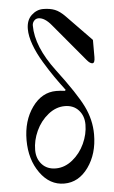

<svg xmlns="http://www.w3.org/2000/svg" viewBox="-58 -877 549 924"><g transform="rotate(-5 217.0 -415.0)"><path d="M214.8 -439.5Q234.9 -439.5 255.9 -436.5L260.7 -440.4Q232.4 -478 211.2 -508.5Q189.9 -539.1 162.6 -584.2Q135.3 -629.4 119.9 -671.6Q104.5 -713.9 104.5 -748Q104.5 -791 129.6 -814.5Q154.8 -837.9 186 -837.9Q218.8 -837.9 242.4 -828.6Q266.1 -819.3 292 -792.5L412.1 -668.9V-585.9Q412.1 -557.1 399.9 -557.1Q388.2 -557.1 373 -575.7L222.2 -755.9Q189.9 -795.4 159.7 -795.4Q147 -795.4 138.4 -785.6Q129.9 -775.9 129.9 -762.7Q129.9 -661.1 221.7 -539.1Q314 -417 345.7 -352.1Q377.9 -286.1 377.9 -215.8Q377.9 -122.1 331.3 -57.1Q284.7 7.8 214.8 7.8Q145 7.8 98.4 -57.1Q51.8 -122.1 51.8 -215.8Q51.8 -309.6 98.4 -374.5Q145 -439.5 214.8 -439.5ZM88.9 -165Q88.9 -123 113.8 -95.7Q138.7 -68.4 180.7 -68.4Q223.6 -68.4 261.2 -98.6Q298.8 -128.9 319.8 -174.6Q340.8 -220.2 340.8 -266.6Q340.8 -308.6 315.9 -335.9Q291 -363.3 249 -363.3Q206.1 -363.3 168.5 -333Q130.9 -302.7 109.9 -257.1Q88.9 -211.4 88.9 -165Z"/></g></svg>

Font: Theano Didot
Style: Regular
Weight: 400
Designer: Alexey Kryukov
Version: Version 2.0